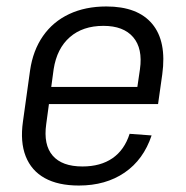

<svg xmlns="http://www.w3.org/2000/svg" viewBox="-20 -567 575 594"><path d="M224 7Q160 7 118.5 -16Q77 -39 59.5 -83.5Q42 -128 51 -191L73 -349Q82 -411 113 -455.5Q144 -500 194 -523.5Q244 -547 309 -547Q406 -547 451 -493Q496 -439 482 -337L469 -245H118L125 -298H417L401 -271L413 -353Q422 -417 392 -452Q362 -487 300 -487Q236 -487 196 -452Q156 -417 146 -353L123 -183Q114 -119 143 -85.5Q172 -52 235 -52Q291 -52 328 -77.5Q365 -103 381 -153L449 -148Q424 -73 365.5 -33Q307 7 224 7Z"/></svg>

Font: Pathway Extreme SemiCondensed Light
Style: Italic
Weight: 300
Width: 4
Italic angle: -8°
Version: Version 1.001;gftools[0.9.26]